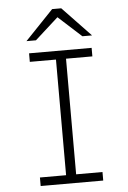

<svg xmlns="http://www.w3.org/2000/svg" viewBox="-61 -965 675 1009"><g transform="rotate(-5 276.5 -460.5)"><path d="M104 0ZM250 -655H112V-700H442V-655H303V-45H442V0H112V-45H250ZM104 -765 253 -921H301L450 -765H399L277 -876L154 -765Z"/></g></svg>

Font: Transpass ExtraLight
Style: Regular
Weight: 200
Designer: Delve Withrington
Foundry: Delve Fonts
Version: Version 1.001;December 18, 2019;FontCreator 12.0.0.2547 64-b